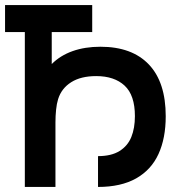

<svg xmlns="http://www.w3.org/2000/svg" viewBox="-20 -740 716 760"><path d="M78.3 0V-613H0V-720H345V-613H184.8V-486.5Q218.6 -520.4 267.5 -537.7Q316.3 -555 377.5 -555Q502.3 -555 569.2 -484.8Q636 -414.5 636 -279.8Q636 -192.7 607.3 -130.2Q578.7 -67.7 518.8 -33.8Q458.8 0 368 0V-122Q420.6 -122 453.1 -142.2Q485.6 -162.5 499.8 -197.6Q514 -232.8 514 -280.2Q514 -363.3 473.2 -401.1Q432.5 -438.8 360.8 -438.8Q300 -438.8 261.7 -414.5Q223.3 -390.2 210 -347.5Q204.4 -329.5 202 -305.5Q199.5 -281.6 199.5 -255.5V0Z"/></svg>

Font: Hauora
Style: Regular
Weight: 400
Designer: Wayne Shih
Foundry: WCYS
Version: Version 1.001